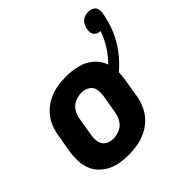

<svg xmlns="http://www.w3.org/2000/svg" viewBox="-178 -871 1049 1049"><g transform="rotate(-45 346.5 -347.0)"><path d="M245 8Q279 8 313.5 2Q348 -4 381 -19.5Q414 -35 440.5 -61Q467 -87 482 -120Q497 -153 503 -187L521 -297Q523 -310 524.5 -323.5Q526 -337 526 -350Q571 -388 606 -435Q641 -482 662 -534.5Q683 -587 692 -641Q695 -657 690.5 -672.5Q686 -688 671.5 -695Q657 -702 641 -702Q624 -702 608 -695Q592 -688 582.5 -672.5Q573 -657 570 -641Q567 -625 570.5 -610.5Q574 -596 587 -588Q600 -580 615 -580Q600 -536 574.5 -495.5Q549 -455 515 -421Q501 -461 468.5 -489Q436 -517 393 -527.5Q350 -538 306 -538Q272 -538 237.5 -532.5Q203 -527 170 -511Q137 -495 110.5 -469Q84 -443 69 -410Q54 -377 49 -344L30 -234Q25 -200 26 -167.5Q27 -135 38 -105.5Q49 -76 70.5 -53.5Q92 -31 120 -17Q148 -3 180 2.5Q212 8 245 8ZM248 -114Q222 -114 202 -127Q182 -140 177 -164.5Q172 -189 177 -214L195 -324Q199 -349 213.5 -372Q228 -395 253 -405.5Q278 -416 304 -416Q329 -416 349.5 -403Q370 -390 374.5 -366Q379 -342 375 -317L356 -207Q352 -182 337.5 -158.5Q323 -135 298 -124.5Q273 -114 248 -114Z"/></g></svg>

Font: Iosevka Sparkle Heavy
Style: Italic
Weight: 900
Italic angle: -9°
Designer: Belleve Invis
Foundry: Belleve Invis
Version: Version 4.5.0; ttfautohint (v1.8.3)